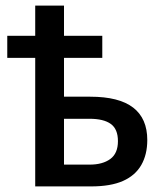

<svg xmlns="http://www.w3.org/2000/svg" viewBox="-20 -667 586 687"><path d="M209 -647V-539H346V-460H209V-321H303Q406 -321 456.5 -282Q507 -243 507 -166Q507 -114 485.5 -76.5Q464 -39 420 -19.5Q376 0 306 0H106V-460H6V-539H106V-647ZM300 -242H209V-78H301Q347 -78 374.5 -98Q402 -118 402 -162Q402 -205 376.5 -223.5Q351 -242 300 -242Z"/></svg>

Font: Noto Sans Display SemiCondensed Medium
Style: Regular
Weight: 500
Width: 4
Designer: Monotype Design Team
Foundry: Monotype Imaging Inc.
Version: Version 2.003